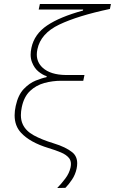

<svg xmlns="http://www.w3.org/2000/svg" viewBox="-20 -752 578 965"><path d="M267.5 193Q289 171 308.5 145Q328 119 334.5 90Q336.5 80.5 336.5 72Q336.5 55 327.5 43Q313.5 25.5 286 14Q258.5 2.5 223.5 -8Q130 -36.5 85.5 -85Q53.5 -119.5 53.5 -172.5Q53.5 -194.5 59 -219.5Q71 -275 99.5 -304.8Q128 -334.5 160 -347.2Q192 -360 213.5 -364L215 -369Q195.5 -374.5 174 -391.8Q152.5 -409 141 -439Q134 -456 134 -477.5Q134 -493.5 138 -512Q152.5 -580.5 216.5 -623.8Q280.5 -667 397 -699L398 -704H174.5L180.5 -732H537.5L532.5 -707Q371.5 -673 278 -628.5Q184.5 -584 168 -504.5Q165 -490.5 165 -478Q165 -438.5 194.5 -411.5Q233.5 -376 310.5 -375H404.5L398.5 -346H287Q244 -346 202.8 -334.8Q161.5 -323.5 131 -294.8Q100.5 -266 89.5 -213.5Q85 -192 85 -173.5Q85 -147 94.5 -127Q110 -93.5 149.8 -71.8Q189.5 -50 250 -31.5Q311 -13 344 14Q368 34 368 69Q368 81.5 365 96Q358.5 126 342.2 150.2Q326 174.5 309 192Z"/></svg>

Font: Heraclito Thin
Style: Italic
Weight: 100
Italic angle: -12°
Designer: Kostas Bartsokas (font) & Cristiano Sobral (main changes)
Foundry: Kostas Bartsokas (font) & Cristiano Sobral (main changes)
Version: Version 1.00;July 8, 2020;FontCreator 13.0.0.2655 64-bit